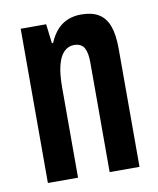

<svg xmlns="http://www.w3.org/2000/svg" viewBox="-67 -593 533 646"><g transform="rotate(-10 199.5 -269.5)"><path d="M45 0V-527H132L140 -461H144Q156 -489 172 -506Q188 -523 208.5 -531Q229 -539 253 -539Q290 -539 313 -525Q336 -511 347 -481.5Q358 -452 358 -404V0H256V-375Q256 -390 254 -402Q252 -414 247.5 -423Q243 -432 234 -437Q225 -442 212 -442Q192 -442 177.5 -427.5Q163 -413 155.5 -383.5Q148 -354 148 -308V0Z"/></g></svg>

Font: Archivo ExtraCondensed SemiBold
Style: Regular
Weight: 600
Width: 2
Designer: Hector Gatti
Foundry: Omnibus-Type
Version: Version 2.001